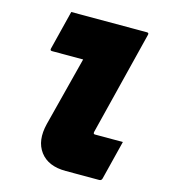

<svg xmlns="http://www.w3.org/2000/svg" viewBox="-111 -839 823 929"><g transform="rotate(15 300.0 -375.0)"><path d="M131 -750H510Q521 -750 518 -739Q486 -609 453 -478.5Q420 -348 388 -218Q387 -213 389 -209Q391 -207 396 -207H535Q523 -158 510.5 -109Q498 -60 486 -11Q483 0 472 0H304Q216 0 175.5 -54Q135 -108 157 -196Q179 -283 201.5 -369.5Q224 -456 246 -543H90Q79 -543 82 -554Q94 -603 106.5 -652Q119 -701 131 -750Z"/></g></svg>

Font: Recursive Mn Lnr St XBk
Style: Italic
Weight: 1000
Italic angle: -15°
Monospace: yes
Version: Version 1.079;hotconv 1.0.112;makeotfexe 2.5.65598; ttfautoh